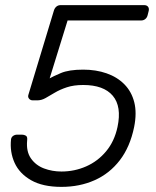

<svg xmlns="http://www.w3.org/2000/svg" viewBox="-20 -720 611 750"><path d="M220 10Q147 10 101.5 -16Q56 -42 37 -84Q18 -126 23 -175Q24 -184 31 -189Q38 -194 47 -194H66Q74 -194 81 -190Q88 -186 86 -171Q82 -128 101 -101Q120 -74 152 -62Q184 -50 220 -50Q271 -50 316.5 -70Q362 -90 394.5 -129Q427 -168 439 -224Q456 -304 420.5 -346Q385 -388 305 -388Q268 -388 241 -379Q214 -370 194 -358Q174 -346 158 -337Q142 -328 126 -328H108Q99 -328 93.5 -334.5Q88 -341 91 -350L190 -677Q193 -688 200 -694Q207 -700 217 -700H543Q553 -700 558 -694Q563 -688 561 -678L557 -662Q555 -652 548 -646Q541 -640 531 -640H244L174 -414Q186 -421 217.5 -434.5Q249 -448 305 -448Q355 -448 396.5 -433.5Q438 -419 466 -390.5Q494 -362 504.5 -320.5Q515 -279 504 -224Q488 -146 448 -94Q408 -42 349.5 -16Q291 10 220 10Z"/></svg>

Font: Rubik Light
Style: Italic
Weight: 300
Italic angle: -12°
Designer: Hubert and Fischer
Foundry: Hubert and Fischer
Version: Version 2.300;gftools[0.9.30]